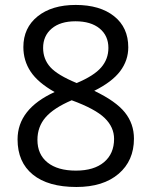

<svg xmlns="http://www.w3.org/2000/svg" viewBox="-20 -744 612 774"><path d="M285.2 -724.1Q382.8 -724.1 439.9 -678.7Q497.1 -633.3 497.1 -553.2Q497.1 -500.5 464.4 -457Q431.6 -413.6 359.9 -377.9Q446.8 -336.4 483.4 -290.8Q520 -245.1 520 -185.1Q520 -96.2 458 -43.2Q396 9.8 288.1 9.8Q173.8 9.8 112.3 -40.3Q50.8 -90.3 50.8 -182.1Q50.8 -304.7 200.2 -373Q132.8 -411.1 103.5 -455.3Q74.2 -499.5 74.2 -554.2Q74.2 -631.8 131.6 -678Q189 -724.1 285.2 -724.1ZM130.9 -180.2Q130.9 -121.6 171.6 -88.9Q212.4 -56.2 286.1 -56.2Q358.9 -56.2 399.4 -90.3Q439.9 -124.5 439.9 -184.1Q439.9 -231.4 401.9 -268.3Q363.8 -305.2 269 -339.8Q196.3 -308.6 163.6 -270.8Q130.9 -232.9 130.9 -180.2ZM284.2 -658.2Q223.1 -658.2 188.5 -628.9Q153.8 -599.6 153.8 -550.8Q153.8 -505.9 182.6 -473.6Q211.4 -441.4 289.1 -409.2Q358.9 -438.5 387.9 -472.2Q417 -505.9 417 -550.8Q417 -600.1 381.6 -629.2Q346.2 -658.2 284.2 -658.2Z"/></svg>

Font: f01836669
Style: Regular
Weight: 400
Foundry: Ascender Corporation
Version: Version 1.10